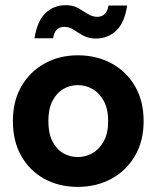

<svg xmlns="http://www.w3.org/2000/svg" viewBox="-20 -723 611 750"><path d="M283.9 7Q210.9 7 153.7 -24.2Q96.4 -55.5 63.4 -113.1Q30.4 -170.8 30.4 -250Q30.4 -329 64 -386.5Q97.6 -444 155.1 -475.5Q212.7 -507 283.9 -507Q357.3 -507 415.4 -475.5Q473.5 -444 507.2 -386.5Q541 -329 541 -250Q541 -171 506.7 -113.2Q472.5 -55.5 414.4 -24.2Q356.3 7 283.9 7ZM284.2 -109.5Q314.2 -109.5 341.1 -124.7Q368.1 -139.9 385.3 -171.2Q402.5 -202.5 402.5 -249.9Q402.5 -297.3 385.5 -328.5Q368.6 -359.7 341.6 -375.1Q314.7 -390.5 283.9 -390.5Q253.1 -390.5 226.9 -375.1Q200.8 -359.6 184.9 -328.6Q168.9 -297.6 168.9 -250Q168.9 -202.4 184.6 -171.4Q200.3 -140.4 226.4 -124.9Q252.6 -109.5 284.2 -109.5ZM114.7 -573.5Q125.2 -640.6 157.5 -671.7Q189.8 -702.8 236.9 -702.8Q265.5 -702.8 285.5 -691.3Q305.5 -679.8 323 -668.5Q340.6 -657.3 360.6 -657.3Q377.6 -657.3 389.1 -668.3Q400.6 -679.3 403.6 -701.3H476.8Q466.8 -634.6 434.2 -603.5Q401.6 -572.5 354.5 -572.5Q326 -572.5 305.7 -583.7Q285.5 -595 268.2 -606.5Q250.9 -618 230.9 -618Q193.9 -618 187.4 -573.5Z"/></svg>

Font: Envelope Sans Variable
Style: Regular
Weight: 500
Designer: Andreas Rasmussen / Norman Anderson
Foundry: mail.de GmbH
Version: Version 1.150